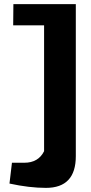

<svg xmlns="http://www.w3.org/2000/svg" viewBox="-20 -710 442 932"><path d="M348 48Q348 202 203 202Q122 202 26 181L38 80H98Q166 80 194 24V-587H44L45 -690H348Z"/></svg>

Font: Taylor Sans Bold LRS
Style: Bold
Weight: 700
Italic angle: -8°
Designer: Natanael Gama
Version: Version 1.001 September 8, 2015